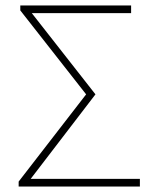

<svg xmlns="http://www.w3.org/2000/svg" viewBox="-20 -680 568 700"><path d="M48 0H490V-28H92L328 -336L96 -632H458V-660H54V-642L294 -336L48 -18Z"/></svg>

Font: Source Sans Pro ExtraLight
Style: Regular
Weight: 200
Designer: Paul D. Hunt
Foundry: Adobe Systems Incorporated
Version: Version 3.006;hotconv 1.0.111;makeotfexe 2.5.65597